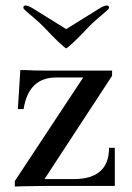

<svg xmlns="http://www.w3.org/2000/svg" viewBox="-20 -677 481 699"><path d="M144 -574Q127 -592 106.5 -609.5Q86 -627 75.5 -636Q65 -645 65 -649Q65 -657 74 -657Q83 -657 102 -645L221 -571L340 -645Q359 -657 368 -657Q377 -657 377 -649Q377 -645 366.5 -636Q356 -627 335.5 -609.5Q315 -592 298 -574L275 -550L251 -526Q224 -501 221 -501Q218 -501 191 -526L167 -550ZM377 -139H398V0H138Q108 0 71.5 1Q35 2 34 2V-18L283 -395H185Q84 -395 66 -280H45L54 -422H68Q82 -421 104.5 -420.5Q127 -420 150 -420H388V-401L142 -25H248Q377 -25 377 -139Z"/></svg>

Font: Unna
Style: Regular
Weight: 400
Designer: Jorge de Buen U.
Foundry: Omnibus-Type
Version: Version 2.006;PS 002.006;hotconv 1.0.70;makeotf.lib2.5.58329